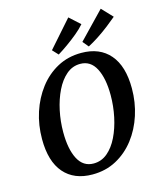

<svg xmlns="http://www.w3.org/2000/svg" viewBox="-116 -853 793 949"><g transform="rotate(-15 280.5 -378.5)"><path d="M240 12Q146 12 94.5 -47.5Q43 -107 43 -221Q43 -293 64 -357.5Q85 -422 124 -473Q163 -524 217.5 -553.5Q272 -583 340 -583Q434 -583 485.5 -523Q537 -463 537 -349Q537 -278 516 -213Q495 -148 456 -97.5Q417 -47 362.5 -17.5Q308 12 240 12ZM259 -39Q299 -39 330 -65Q361 -91 382.5 -135Q404 -179 415.5 -233.5Q427 -288 427 -344Q427 -430 400.5 -481Q374 -532 321 -532Q281 -532 250 -505.5Q219 -479 197.5 -435Q176 -391 164.5 -337Q153 -283 153 -227Q153 -140 179.5 -89.5Q206 -39 259 -39ZM204 -633 324 -769 378 -720Q361 -700 335 -678.5Q309 -657 281.5 -637.5Q254 -618 231 -604ZM360 -634 490 -769 542 -714Q522 -697 495 -676Q468 -655 439 -636Q410 -617 385 -604Z"/></g></svg>

Font: Yrsa Medium
Style: Italic
Weight: 500
Italic angle: -7.10001°
Designer: Anna Giedrys (Yrsa+Rasa design), David Brezina (Yrsa art-direction, Rasa art-direction, design)
Foundry: Rosetta Type Foundry
Version: Version 2.004